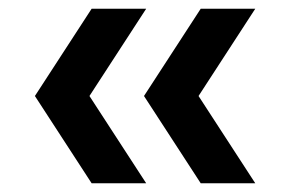

<svg xmlns="http://www.w3.org/2000/svg" viewBox="-20 -520 665 440"><path d="M60 -300 190 -100H315L185 -300L315 -500H190ZM310 -300 440 -100H565L435 -300L565 -500H440Z"/></svg>

Font: Goli SemiBold
Style: Regular
Weight: 600
Designer: jaikishan Patel
Foundry: MagicType
Version: Version 1.000;Glyphs 3.2 (3242)